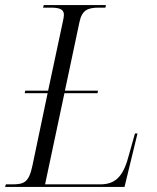

<svg xmlns="http://www.w3.org/2000/svg" viewBox="-38 -734 617 754"><path d="M-18 0H451L502 -210H492L469 -128C449 -50 422 -10 356 -10H139L215 -368H345L347 -378H217L274 -647C284 -695 307 -704 351 -704H376L378 -714H134L131 -704H157C190 -704 213 -701 213 -675C213 -670 211 -659 209 -650L151 -378H61L59 -368H149L89 -82C75 -16 55 -10 8 -10H-15Z"/></svg>

Font: Noto Serif Display SemiCondensed Light
Style: Italic
Weight: 300
Width: 4
Italic angle: -12°
Designer: Monotype Design Team
Foundry: Monotype Imaging Inc.
Version: Version 2.009